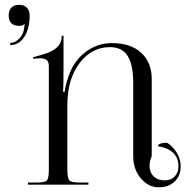

<svg xmlns="http://www.w3.org/2000/svg" viewBox="-20 -779 787 810"><path d="M98.1 0V-8.8H132.8Q168.9 -8.8 177.5 -17.6Q186 -26.4 186 -62V-501Q186 -518.6 176.8 -525.9Q167.5 -533.2 147.9 -533.2Q138.2 -533.2 120.1 -530.8L119.1 -537.1L166 -550.8Q240.2 -573.2 240.2 -624V-627.9H248V-497.1Q248 -409.7 246.1 -392.1H252.9Q255.9 -418.5 269 -457Q290.5 -521 340.3 -559.1Q390.1 -597.2 452.1 -597.2Q531.7 -597.2 575.9 -556.2Q620.1 -515.1 620.1 -445.8V-120.1Q610.8 -98.6 610.8 -79.6Q610.8 -51.8 628.4 -34.9Q646 -18.1 674.8 -18.1Q700.7 -18.1 716.8 -34.4Q732.9 -50.8 732.9 -77.1Q732.9 -115.2 708.5 -136.2Q684.1 -157.2 646 -162.1Q646 -168.9 656.7 -172.9Q667.5 -176.8 685.1 -176.8Q708 -162.6 725.1 -135.5Q742.2 -108.4 742.2 -77.1Q742.2 -37.6 716.8 -13.2Q691.4 11.2 649.9 11.2Q605.5 11.2 573.7 -27.1Q542 -65.4 542 -119.1V-429.2Q542 -504.9 518.8 -542.5Q495.6 -580.1 443.8 -580.1Q366.2 -580.1 315.2 -512.2Q264.2 -444.3 264.2 -335.9V-62Q264.2 -26.4 272.9 -17.6Q281.7 -8.8 317.9 -8.8H353V0ZM23.4 -598.1Q43 -598.1 59.8 -614.7Q76.7 -631.3 80.6 -652.8Q81.1 -655.8 81.8 -660.9Q82.5 -666 83 -669.4Q83.5 -672.9 84.5 -674.8L81.5 -676.8Q76.7 -669.9 61.5 -669.9Q16.6 -669.9 16.6 -713.9Q16.6 -735.4 28.3 -747.1Q40 -758.8 61.5 -758.8Q81.5 -758.8 93.3 -746.6Q105 -734.4 105 -713.9Q105 -657.7 82.5 -623.3Q60.1 -588.9 23.4 -588.9Z"/></svg>

Font: FoglihtenNo07calt
Style: Regular
Weight: 500
Designer: gluk (gluksza@wp.pl)
Foundry: gluk (gluksza@wp.pl)
Version: Version 0.844